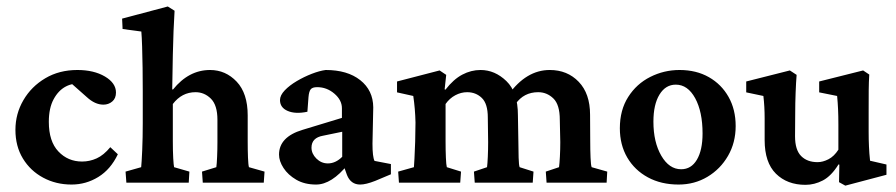

<svg xmlns="http://www.w3.org/2000/svg" viewBox="-20 -566 2778 595"><path d="M201.7 5.9Q153.3 5.9 113.8 -15.4Q74.2 -36.6 51 -74.7Q27.8 -112.8 27.8 -163.6Q27.8 -213.4 52.5 -255.6Q77.1 -297.9 120.4 -323.5Q163.6 -349.1 219.7 -349.1Q271 -349.1 305.2 -328.9Q339.4 -308.6 339.4 -279.3Q339.4 -261.2 327.9 -251.5Q316.4 -241.7 300.3 -241.7Q274.4 -241.7 249 -265.1L194.3 -313.5L232.4 -304.7Q207.5 -310.1 184.3 -298.1Q161.1 -286.1 146.2 -258.5Q131.3 -231 131.3 -188.5Q131.3 -127.9 160.9 -96.7Q190.4 -65.4 234.4 -65.4Q257.8 -65.4 279.5 -75.2Q301.3 -85 321.8 -109.9L345.2 -87.9Q322.8 -41 284.7 -17.6Q246.6 5.9 201.7 5.9Z M371.6 0 369.1 -34.2 417.5 -47.9Q418.9 -60.5 420.7 -100.3Q422.4 -140.1 422.4 -184.1V-282.7Q422.4 -318.8 421.9 -355.5Q421.4 -392.1 420.4 -422.1Q419.4 -452.1 418 -468.3L359.9 -476.1L358.4 -508.3L500 -545.9L521 -532.7Q519 -501 517.8 -469.7Q516.6 -438.5 515.6 -396.2Q514.6 -354 513.7 -289.1L516.1 -288.6Q564.9 -349.1 630.9 -349.1Q679.2 -349.1 713.4 -313Q747.6 -276.9 747.6 -208.5V-127.4Q747.6 -100.6 748.5 -77.4Q749.5 -54.2 751.5 -47.9L799.8 -34.2L797.4 0H608.4L606 -34.2L650.4 -47.9Q651.9 -58.1 652.8 -80.1Q653.8 -102.1 653.8 -125.5V-194.8Q653.8 -240.2 633.5 -260.3Q613.3 -280.3 585.9 -280.3Q543.5 -280.3 515.6 -243.7V-128.4Q515.6 -98.1 516.8 -75.9Q518.1 -53.7 519.5 -47.9L566.9 -34.2L564.9 0Z M959.5 5.9Q923.8 5.9 898.2 -9Q872.6 -23.9 858.6 -45.4Q844.7 -66.9 844.7 -86.9Q844.7 -141.6 917.5 -163.6L1039.6 -200.7V-230.5Q1039.6 -255.9 1016.1 -275.9Q992.7 -295.9 962.9 -295.9Q948.2 -295.9 942.9 -289.3Q937.5 -282.7 936 -265.1L932.6 -219.7Q895.5 -211.9 871.6 -222.2Q847.7 -232.4 847.7 -255.9Q847.7 -270.5 862.3 -285.9Q877 -301.3 899.7 -314.7Q922.4 -328.1 946.5 -337.4Q970.7 -346.7 989.3 -349.1Q1056.6 -349.1 1096.4 -317.6Q1136.2 -286.1 1136.7 -233.4L1134.3 -120.6Q1134.3 -80.1 1140.6 -67.4L1191.4 -57.6V-25.9L1142.6 -5.4Q1113.8 5.9 1096.2 5.9Q1066.9 5.9 1055.2 -23.9L1042.5 -59.6L1058.1 -56.6Q1007.8 5.9 959.5 5.9ZM996.1 -59.6Q1020 -59.6 1040.5 -80.1V-157.7L981.4 -145.5Q945.3 -139.2 945.3 -108.4Q945.3 -89.8 960.4 -74.7Q975.6 -59.6 996.1 -59.6Z M1216.3 0 1213.9 -34.2 1262.7 -47.9Q1263.2 -53.2 1264.4 -74.5Q1265.6 -95.7 1266.6 -127L1267.6 -186.5Q1266.6 -229.5 1260.7 -268.6L1210.4 -279.8V-313.5L1342.3 -347.7L1362.8 -334L1357.9 -289.1L1360.4 -288.1Q1385.3 -320.3 1412.6 -334.7Q1439.9 -349.1 1469.2 -349.1Q1513.7 -349.1 1549.3 -314.7Q1585 -280.3 1585 -209L1586.4 -127.4Q1586.4 -100.6 1587.2 -77.4Q1587.9 -54.2 1590.3 -47.9L1633.3 -34.2L1630.9 0H1451.2L1448.7 -34.2L1489.3 -47.9Q1490.7 -58.1 1491.7 -80.1Q1492.7 -102.1 1492.7 -125.5L1491.7 -201.7Q1491.7 -244.6 1473.1 -262.5Q1454.6 -280.3 1427.7 -280.3Q1408.7 -280.3 1390.9 -270.8Q1373 -261.2 1360.8 -243.7V-128.4Q1360.8 -100.6 1361.8 -77.4Q1362.8 -54.2 1364.7 -47.9L1408.7 -34.2L1406.2 0ZM1673.8 0 1671.4 -34.2 1712.4 -47.9Q1713.9 -58.1 1715.1 -80.6Q1716.3 -103 1716.3 -125.5L1714.8 -194.8Q1714.8 -241.7 1694.8 -261Q1674.8 -280.3 1647.9 -280.3Q1603 -280.3 1577.6 -243.7L1555.7 -272.5Q1610.8 -349.1 1683.6 -349.1Q1738.3 -349.1 1773.4 -312.5Q1808.6 -275.9 1808.6 -210.4L1809.1 -127.4Q1809.1 -100.6 1810.1 -77.4Q1811 -54.2 1813.5 -47.9L1861.8 -34.2L1859.9 0Z M2083 5.9Q2028.8 5.9 1987.8 -16.4Q1946.8 -38.6 1923.8 -77.9Q1900.9 -117.2 1900.9 -168.5Q1900.9 -225.1 1926.8 -265.6Q1952.6 -306.2 1995.1 -327.6Q2037.6 -349.1 2085.9 -349.1Q2137.7 -349.1 2176.8 -326.9Q2215.8 -304.7 2237.8 -265.6Q2259.8 -226.6 2259.8 -175.3Q2259.8 -124 2236.1 -83Q2212.4 -42 2172.4 -18.1Q2132.3 5.9 2083 5.9ZM2090.8 -41.5Q2122.1 -41.5 2139.6 -71Q2157.2 -100.6 2157.2 -152.3Q2157.2 -219.7 2134.3 -261.7Q2111.3 -303.7 2074.2 -303.7Q2042.5 -303.7 2023.7 -272.9Q2004.9 -242.2 2004.9 -189Q2004.9 -125.5 2029.3 -83.5Q2053.7 -41.5 2090.8 -41.5Z M2676.3 -67.9 2727.1 -56.2V-24.4L2599.6 9.3L2580.1 -1.5L2581.1 -55.7L2578.6 -56.6Q2556.2 -20.5 2530 -6.8Q2503.9 6.8 2476.1 6.8Q2419.4 6.8 2384.5 -27.8Q2349.6 -62.5 2349.6 -131.8V-199.2Q2349.6 -235.4 2345.7 -268.6L2292.5 -279.8V-313.5L2427.7 -347.7L2448.7 -334Q2446.8 -311 2445.6 -278.8Q2444.3 -246.6 2444.3 -212.9L2443.8 -143.6Q2443.8 -101.6 2462.6 -82.5Q2481.4 -63.5 2513.7 -63.5Q2529.8 -63.5 2547.4 -72.5Q2564.9 -81.5 2578.1 -102.1V-179.2Q2578.1 -208 2577.1 -228Q2576.2 -248 2574.2 -268.6L2518.6 -279.8V-313.5L2654.8 -347.7L2673.8 -335Q2672.4 -313 2672.1 -286.1Q2671.9 -259.3 2671.9 -218.8V-157.2Q2671.9 -133.8 2672.9 -112.1Q2673.8 -90.3 2676.3 -67.9Z"/></svg>

Font: Lateef SemiBold
Style: Regular
Weight: 600
Designer: SIL International
Foundry: SIL International
Version: Version 4.200